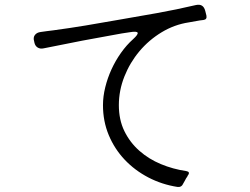

<svg xmlns="http://www.w3.org/2000/svg" viewBox="-20 -762 1040 798"><path d="M718 15Q653 5 596.5 -24.5Q540 -54 498 -98.5Q456 -143 432 -200.5Q408 -258 408 -325Q408 -361 417.5 -399.5Q427 -438 443.5 -474Q460 -510 483 -542.5Q506 -575 533 -599Q555 -619 552 -626Q549 -633 519 -628Q502 -626 486 -623Q470 -620 453 -617L322 -593Q281 -585 241.5 -577Q202 -569 161 -561Q147 -558 136.5 -564.5Q126 -571 123 -585L122 -590Q117 -606 125 -616.5Q133 -627 149 -629Q161 -631 174 -632.5Q187 -634 202 -636Q269 -645 335.5 -656Q402 -667 469 -679Q551 -693 632 -707.5Q713 -722 794 -741Q825 -748 833 -717L838 -697Q841 -681 826 -679L810 -677L765 -669Q705 -660 652 -628Q599 -596 559.5 -549Q520 -502 497 -444Q474 -386 474 -325Q474 -264 497 -217Q520 -170 559 -135.5Q598 -101 648.5 -80Q699 -59 754 -51Q772 -48 761 -33Q759 -31 759 -29L753 -20Q753 -19 748 -10.5Q743 -2 742 0Q735 17 718 15Z"/></svg>

Font: Higure Gothic
Style: Regular
Weight: 400
Designer: Yoshimichi Ohira
Foundry: Positype
Version: Version 1.000